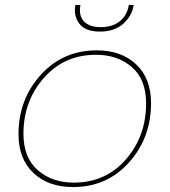

<svg xmlns="http://www.w3.org/2000/svg" viewBox="-20 -751 687 778"><path d="M592 -333Q592 -192 502.5 -92.5Q413 7 276 7Q176 7 115.5 -50Q55 -107 55 -207Q55 -348 145 -447.5Q235 -547 372 -547Q472 -547 532 -490Q592 -433 592 -333ZM75 -209Q75 -112 133 -61.5Q191 -11 279 -11Q408 -11 490 -105Q572 -199 572 -332Q572 -429 514.5 -479Q457 -529 369 -529Q240 -529 157.5 -435Q75 -341 75 -209ZM521 -727Q514 -686 479 -654.5Q444 -623 385 -623Q326 -623 302 -654.5Q278 -686 285 -727L286 -731H306Q298 -688 320 -664.5Q342 -641 388 -641Q435 -641 465 -664.5Q495 -688 502 -731H522Z"/></svg>

Font: Poppins Thin
Style: Italic
Weight: 250
Italic angle: -10°
Designer: Ninad Kale (Devanagari), Jonny Pinhorn (Latin)
Foundry: Indian Type Foundry
Version: Version 3.200;PS 1.000;hotconv 16.6.54;makeotf.lib2.5.65590